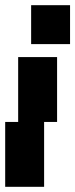

<svg xmlns="http://www.w3.org/2000/svg" viewBox="-20 -520 290 740"><path d="M150 -50H200V-300H50V-50H0V200H150ZM100 -350H250V-500H100Z"/></svg>

Font: LS-VG5000 Bold Shifted
Style: Regular
Weight: 400
Designer: Justin Bihan, 2021
Foundry: Justin Bihan, 2021
Version: Version 1.000;Glyphs 3.1.2 (3151)